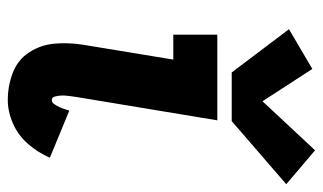

<svg xmlns="http://www.w3.org/2000/svg" viewBox="-188 -633 829 493"><g transform="rotate(90 226.5 -386.5)"><path d="M237 8Q267 8 297.5 -5.5Q328 -19 350 -44.5Q372 -70 385 -100L264 -150Q262 -144 260 -137.5Q258 -131 255 -124.5Q252 -118 247.5 -111.5Q243 -105 237 -105Q230 -105 228 -112.5Q226 -120 225.5 -126.5Q225 -133 225.5 -140Q226 -147 227 -154Q228 -161 229 -168L289 -530H69V-417H133L95 -186Q89 -149 92 -113Q95 -77 114 -47.5Q133 -18 166.5 -5Q200 8 237 8ZM291 -567 453 -707 366 -781 240 -646 157 -774 55 -714 166 -567Z"/></g></svg>

Font: Iosevka Sparkle Extrabold
Style: Italic
Weight: 800
Italic angle: -9°
Designer: Belleve Invis
Foundry: Belleve Invis
Version: Version 4.5.0; ttfautohint (v1.8.3)